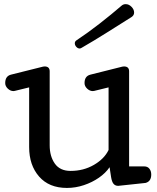

<svg xmlns="http://www.w3.org/2000/svg" viewBox="-20 -904 765 936"><path d="M306.2 12.2Q219.2 12.2 170.7 -43.2Q122.1 -98.6 122.1 -187V-478L52.2 -460.9Q49.3 -460 45.4 -460Q30.8 -460 18.1 -471.9Q5.4 -483.9 5.4 -499Q5.4 -532.7 33.2 -540L189.5 -579.1Q193.4 -580.1 197.3 -580.1Q222.2 -580.1 222.2 -556.2V-195.8Q222.2 -142.1 247.3 -106.4Q272.5 -70.8 324.2 -70.8Q387.2 -70.8 438 -100.3Q488.8 -129.9 509.3 -172.9V-478L439.5 -460.9Q436.5 -460 432.1 -460Q417.5 -460 404.8 -471.9Q392.1 -483.9 392.1 -499Q392.1 -532.7 420.4 -540L576.2 -579.1Q580.1 -580.1 584.5 -580.1Q609.4 -580.1 609.4 -556.2V-92.8H683.1Q699.7 -92.8 708.5 -81.3Q717.3 -69.8 717.3 -53.2Q717.3 -19.5 689.5 -12.2L556.2 2Q542 2 533.7 -7.6Q525.4 -17.1 521.5 -41L514.2 -88.9Q495.1 -60.5 462.4 -37.8Q429.7 -15.1 389.2 -1.5Q348.6 12.2 306.2 12.2ZM368.7 -667.5Q359.4 -667.5 352.1 -675.5Q344.7 -683.6 344.7 -692.9Q344.7 -702.1 353 -707.5Q408.2 -744.1 465.6 -788.8Q522.9 -833.5 572.8 -876.5Q581.1 -883.8 592.8 -883.8Q608.4 -883.8 621.1 -870.8Q633.8 -857.9 633.8 -842.8Q633.8 -829.1 621.1 -820.8Q563.5 -784.7 500.5 -744.9Q437.5 -705.1 377.9 -670.9Q372.1 -667.5 368.7 -667.5Z"/></svg>

Font: Cutive
Style: Regular
Weight: 400
Version: Version 1.100; ttfautohint (v1.8.4.7-5d5b)